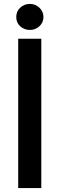

<svg xmlns="http://www.w3.org/2000/svg" viewBox="-20 -961 306 981"><path d="M191 0H73V-763H191ZM63 -874Q63 -903 83.5 -922Q104 -941 133 -941Q161 -941 181.5 -921.5Q202 -902 202 -874Q202 -846 181.5 -827Q161 -808 133 -808Q104 -808 83.5 -826.5Q63 -845 63 -874Z"/></svg>

Font: Open Sauce Sans Medium
Style: Regular
Weight: 500
Designer: Alfredo Marco Pradil
Foundry: Creative Sauce Fz LLC
Version: Version 1.477